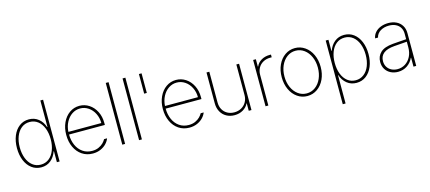

<svg xmlns="http://www.w3.org/2000/svg" viewBox="-63 -1316 4761 2124"><g transform="rotate(-15 2317.5 -254.0)"><path d="M49.8 -263.7Q49.8 -342.3 75.7 -404.8Q101.6 -467.3 148.7 -502.7Q195.8 -538.1 257.8 -538.1Q321.3 -538.1 367.2 -501.2Q413.1 -464.4 432.6 -403.3H436.5V-707H467.8V0H436.5V-125H432.6Q411.1 -63 366 -26.1Q320.8 10.7 257.8 10.7Q195.3 10.7 148.2 -24.7Q101.1 -60.1 75.4 -122.3Q49.8 -184.6 49.8 -263.7ZM436.5 -263.7Q436.5 -333.5 415 -389.2Q393.6 -444.8 353.3 -476.3Q313 -507.8 258.8 -507.8Q205.1 -507.8 165 -476.1Q125 -444.3 103.5 -388.9Q82 -333.5 82 -263.7Q82 -193.8 103.5 -138.4Q125 -83 165 -51.3Q205.1 -19.5 258.8 -19.5Q313 -19.5 353.3 -51Q393.6 -82.5 415 -138.2Q436.5 -193.8 436.5 -263.7Z M614.3 -263.7Q614.3 -341.3 643.3 -404.1Q672.4 -466.8 723.1 -502.4Q773.9 -538.1 836.9 -538.1Q897 -538.1 947 -505.4Q997.1 -472.7 1026.4 -414.8Q1055.7 -356.9 1055.7 -285.2V-260.7H645.5Q646 -192.9 670.4 -137.9Q694.8 -83 740.5 -51.3Q786.1 -19.5 847.7 -19.5Q890.1 -19.5 922.6 -34.4Q955.1 -49.3 975.6 -70.1Q996.1 -90.8 1006.8 -111.3H1041Q1029.8 -80.6 1003.4 -52.7Q977.1 -24.9 937 -7.1Q897 10.7 847.7 10.7Q778.3 10.7 725.3 -24.9Q672.4 -60.5 643.3 -123Q614.3 -185.5 614.3 -263.7ZM1023.4 -291Q1023.4 -350.6 998.5 -400.4Q973.6 -450.2 930.9 -479Q888.2 -507.8 836.9 -507.8Q786.1 -507.8 743.9 -479.5Q701.7 -451.2 675.5 -401.6Q649.4 -352.1 646 -291Z M1217.8 0H1185.5V-707H1217.8Z M1410.2 0H1377.9V-707H1410.2Z M1595.7 -482.4H1565.4V-707H1595.7Z M1720.7 -263.7Q1720.7 -341.3 1749.8 -404.1Q1778.8 -466.8 1829.6 -502.4Q1880.4 -538.1 1943.4 -538.1Q2003.4 -538.1 2053.5 -505.4Q2103.5 -472.7 2132.8 -414.8Q2162.1 -356.9 2162.1 -285.2V-260.7H1752Q1752.4 -192.9 1776.9 -137.9Q1801.3 -83 1846.9 -51.3Q1892.6 -19.5 1954.1 -19.5Q1996.6 -19.5 2029.1 -34.4Q2061.5 -49.3 2082 -70.1Q2102.5 -90.8 2113.3 -111.3H2147.5Q2136.2 -80.6 2109.9 -52.7Q2083.5 -24.9 2043.5 -7.1Q2003.4 10.7 1954.1 10.7Q1884.8 10.7 1831.8 -24.9Q1778.8 -60.5 1749.8 -123Q1720.7 -185.5 1720.7 -263.7ZM2129.9 -291Q2129.9 -350.6 2105 -400.4Q2080.1 -450.2 2037.4 -479Q1994.6 -507.8 1943.4 -507.8Q1892.6 -507.8 1850.3 -479.5Q1808.1 -451.2 1782 -401.6Q1755.9 -352.1 1752.4 -291Z M2633.8 -530.3H2665V0H2633.8V-85H2630.9Q2611.3 -43.5 2568.8 -18.3Q2526.4 6.8 2471.7 6.8Q2419.4 6.8 2378.7 -16.1Q2337.9 -39.1 2314.9 -80.8Q2292 -122.6 2292 -176.8V-530.3H2324.2V-177.7Q2324.2 -132.8 2343.5 -97.9Q2362.8 -63 2397.5 -43.7Q2432.1 -24.4 2476.6 -24.4Q2520.5 -24.4 2556.4 -43.9Q2592.3 -63.5 2613 -99.1Q2633.8 -134.8 2633.8 -180.7Z M2826.2 -530.3H2857.4V-446.3H2861.3Q2878.9 -487.8 2920.9 -512.5Q2962.9 -537.1 3016.6 -537.1H3032.2V-505.9H3015.6Q2970.2 -505.9 2934.3 -486.3Q2898.4 -466.8 2878.4 -431.9Q2858.4 -397 2858.4 -352.5V0H2826.2Z M3082 -263.7Q3082 -341.8 3110.8 -404.3Q3139.6 -466.8 3190.7 -502.4Q3241.7 -538.1 3304.7 -538.1Q3367.7 -538.1 3418.9 -502.4Q3470.2 -466.8 3499.3 -404.1Q3528.3 -341.3 3528.3 -263.7Q3528.3 -185.5 3499.3 -123Q3470.2 -60.5 3418.9 -24.9Q3367.7 10.7 3304.7 10.7Q3241.7 10.7 3190.7 -24.9Q3139.6 -60.5 3110.8 -123Q3082 -185.5 3082 -263.7ZM3496.1 -263.7Q3496.1 -332 3471.4 -387.7Q3446.8 -443.4 3403.1 -475.6Q3359.4 -507.8 3304.7 -507.8Q3250 -507.8 3206.3 -475.6Q3162.6 -443.4 3137.9 -387.7Q3113.3 -332 3113.3 -263.7Q3113.3 -195.3 3137.9 -139.6Q3162.6 -84 3206.3 -51.8Q3250 -19.5 3304.7 -19.5Q3359.9 -19.5 3403.6 -51.8Q3447.3 -84 3471.7 -139.6Q3496.1 -195.3 3496.1 -263.7Z M3657.2 -530.3H3688.5V-403.3H3692.4Q3713.9 -464.4 3759.3 -501.2Q3804.7 -538.1 3868.2 -538.1Q3930.7 -538.1 3977.8 -502.7Q4024.9 -467.3 4050.5 -405Q4076.2 -342.8 4076.2 -263.7Q4076.2 -185.1 4050.3 -122.6Q4024.4 -60.1 3977.3 -24.7Q3930.2 10.7 3868.2 10.7Q3804.7 10.7 3758.8 -26.1Q3712.9 -63 3692.4 -125H3689.5V199.2H3657.2ZM3866.2 -19.5Q3919.9 -19.5 3960.4 -51.3Q4001 -83 4022.5 -138.7Q4043.9 -194.3 4043.9 -263.7Q4043.9 -333.5 4022.5 -388.9Q4001 -444.3 3960.7 -476.1Q3920.4 -507.8 3866.2 -507.8Q3812 -507.8 3772 -476.3Q3731.9 -444.8 3710.7 -389.2Q3689.5 -333.5 3689.5 -263.7Q3689.5 -193.8 3710.9 -138.2Q3732.4 -82.5 3772.5 -51Q3812.5 -19.5 3866.2 -19.5Z M4366.2 -302.7Q4402.8 -305.7 4446.5 -308.8Q4490.2 -312 4520.5 -314V-377.9Q4520.5 -417 4502.7 -446.8Q4484.9 -476.6 4451.9 -492.7Q4418.9 -508.8 4375 -508.8Q4317.4 -508.8 4276.1 -483.2Q4234.9 -457.5 4224.6 -412.1H4191.4Q4197.8 -450.7 4223.4 -479.2Q4249 -507.8 4288.6 -522.9Q4328.1 -538.1 4375 -538.1Q4425.8 -538.1 4465.8 -518.8Q4505.9 -499.5 4528.8 -462.6Q4551.8 -425.8 4551.8 -376V0H4520.5V-102.5H4517.6Q4494.1 -50.8 4448.2 -19.5Q4402.3 11.7 4342.8 11.7Q4297.9 11.7 4260 -6.8Q4222.2 -25.4 4200 -60.8Q4177.7 -96.2 4177.7 -144.5Q4177.7 -209.5 4222.4 -252Q4267.1 -294.4 4366.2 -302.7ZM4344.7 -18.6Q4394 -18.6 4434.3 -44.4Q4474.6 -70.3 4497.6 -116.5Q4520.5 -162.6 4520.5 -220.7V-285.6L4477.5 -282.2Q4390.1 -274.9 4375 -274.4Q4210 -261.7 4210 -144.5Q4210 -106.9 4227.5 -78.4Q4245.1 -49.8 4275.9 -34.2Q4306.6 -18.6 4344.7 -18.6Z"/></g></svg>

Font: Pretendard Std Thin
Style: Regular
Weight: 100
Designer: Base glyphs from Inter by Rasmus Andersson; Hangeul glyphs from Noto Sans CJK(Source Han Sans) by Jang Soo-young and Kan
Foundry: Kil Hyung-jin
Version: Version 1.309